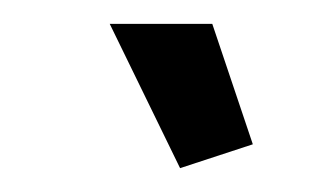

<svg xmlns="http://www.w3.org/2000/svg" viewBox="-20 -750 263 161"><path d="M72 -730H158L192 -629L131 -609Z"/></svg>

Font: PTCRaleway Medium
Style: Italic
Weight: 500
Italic angle: -12°
Designer: Matt McInerney, Pablo Impallari, Rodrigo Fuenzalida
Foundry: Matt McInerney, Pablo Impallari, Rodrigo Fuenzalida
Version: Version 3.000g; ttfautohint (v1.5) -l 8 -r 28 -G 28 -x 14 -D